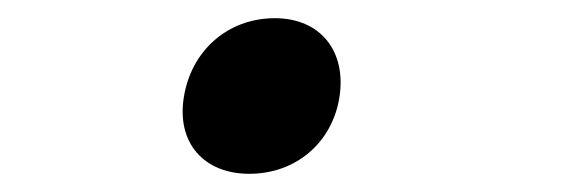

<svg xmlns="http://www.w3.org/2000/svg" viewBox="-20 -450 640 211"><path d="M254 -259C305 -259 345 -293 353 -343C361 -394 332 -430 282 -430C230 -430 190 -394 182 -343C174 -293 204 -259 254 -259Z"/></svg>

Font: JetBrains Mono Medium
Style: Italic
Weight: 436
Italic angle: -9°
Monospace: yes
Designer: Philipp Nurullin, Konstantin Bulenkov
Foundry: JetBrains
Version: Version 2.305